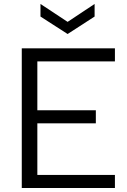

<svg xmlns="http://www.w3.org/2000/svg" viewBox="-20 -942 635 962"><path d="M89.1 0V-700H555.8V-634.5H167.1V-389.4H460.2V-323.9H167.1V-65.5H555.8V0ZM318.8 -771.6 182.8 -859.1V-922.2L318.8 -832.4L454 -922.2V-859.1Z"/></svg>

Font: Envelope Sans Variable
Style: Regular
Weight: 500
Designer: Andreas Rasmussen / Norman Anderson
Foundry: mail.de GmbH
Version: Version 1.150